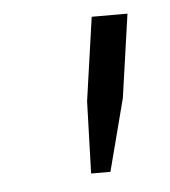

<svg xmlns="http://www.w3.org/2000/svg" viewBox="-33 -717 298 337"><g transform="rotate(-5 116.0 -549.0)"><path d="M115 -412 119 -539 140 -686H203L182 -539L149 -412Z"/></g></svg>

Font: Chivo Medium ExtraLight
Style: Italic
Weight: 250
Italic angle: -8.05°
Version: Version 2.002